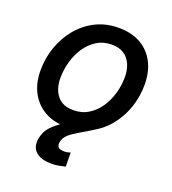

<svg xmlns="http://www.w3.org/2000/svg" viewBox="-136 -641 851 951"><g transform="rotate(20 289.5 -165.5)"><path d="M250 11.7Q183.1 11.7 135 -15.9Q86.9 -43.5 60.8 -93Q34.7 -142.6 34.7 -209Q34.7 -272.5 55.4 -331.8Q76.2 -391.1 114.7 -437.7Q153.3 -484.4 207.5 -511.5Q261.7 -538.6 328.6 -538.6Q396 -538.6 444.1 -511.2Q492.2 -483.9 518.1 -433.8Q543.9 -383.8 543.9 -317.4Q543.9 -253.4 523.4 -194.3Q502.9 -135.3 464.4 -88.9Q425.8 -42.5 371.6 -15.4Q317.4 11.7 250 11.7ZM253.9 -78.1Q299.3 -78.1 334 -99.9Q368.7 -121.6 392.1 -157Q415.5 -192.4 427.2 -234.6Q439 -276.9 439 -318.4Q439 -357.4 426 -386.7Q413.1 -416 387.9 -432.4Q362.8 -448.7 324.7 -448.7Q279.8 -448.7 245.4 -427.2Q210.9 -405.8 187.5 -370.6Q164.1 -335.4 152.1 -292.7Q140.1 -250 140.1 -207.5Q140.1 -149.4 168.7 -113.8Q197.3 -78.1 253.9 -78.1ZM242.7 208Q188 208 160.6 183.6Q133.3 159.2 140.6 113.3Q147.5 74.7 172.4 48.1Q197.3 21.5 232.9 0.5Q268.6 -20.5 308.6 -42.5Q348.6 -64.5 385.5 -92.8Q422.4 -121.1 449.5 -161.9Q476.6 -202.6 486.8 -262.7H540Q528.8 -195.3 504.2 -149.2Q479.5 -103 447.5 -72Q415.5 -41 381.8 -20Q348.1 1 318.6 17.8Q289.1 34.7 269 52.2Q249 69.8 245.1 94.2Q242.2 111.3 250.7 120.4Q259.3 129.4 283.2 129.4Q291.5 129.4 299.3 127.7Q307.1 126 314.5 123.5L315.4 197.3Q300.8 201.2 282 204.6Q263.2 208 242.7 208Z"/></g></svg>

Font: Inter 24pt Medium
Style: Italic
Weight: 500
Italic angle: -9.3988°
Designer: Rasmus Andersson
Foundry: rsms
Version: Version 4.001;git-66647c0bb